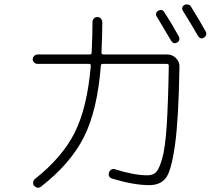

<svg xmlns="http://www.w3.org/2000/svg" viewBox="-20 -860 1040 897"><path d="M748 -802.7Q778.3 -756.8 815.4 -689.5Q819.3 -681.6 817.4 -673.3Q815.4 -665 806.6 -661.1Q790 -652.3 779.3 -669.9Q752 -716.8 711.9 -783.2Q707 -790 709.5 -797.9Q711.9 -805.7 718.8 -809.6Q737.3 -820.3 748 -802.7ZM841.8 -836.9Q849.6 -840.8 858.4 -838.9Q867.2 -836.9 872.1 -829.1Q917 -756.8 941.4 -711.9Q945.3 -704.1 942.9 -696.3Q940.4 -688.5 931.6 -683.6Q915 -674.8 904.3 -693.4Q878.9 -738.3 835 -808.6Q824.2 -826.2 841.8 -836.9ZM155.3 -561.5Q146.5 -561.5 139.6 -567.9Q132.8 -574.2 132.8 -583Q132.8 -591.8 139.6 -598.6Q146.5 -605.5 155.3 -605.5H399.4Q408.2 -605.5 408.2 -614.3Q412.1 -702.1 412.1 -756.8Q412.1 -766.6 418.5 -773.4Q424.8 -780.3 435.1 -780.3Q445.3 -780.3 451.7 -772.9Q458 -765.6 458 -755.9Q458 -702.1 454.1 -614.3Q454.1 -605.5 462.9 -605.5H761.7Q785.2 -605.5 802.2 -588.4Q819.3 -571.3 818.4 -547.9Q814.5 -302.7 797.4 -181.6Q780.3 -60.5 754.4 -27.8Q728.5 4.9 677.7 4.9Q604.5 4.9 504.9 -25.4Q483.4 -32.2 489.3 -53.7Q491.2 -62.5 499.5 -67.4Q507.8 -72.3 516.6 -69.3Q607.4 -41 668 -41Q694.3 -41 708.5 -54.7Q722.7 -68.4 737.3 -117.7Q752 -167 758.8 -272.5Q765.6 -377.9 768.6 -552.7Q768.6 -561.5 759.8 -561.5H460Q451.2 -561.5 451.2 -552.7Q434.6 -342.8 371.6 -218.8Q308.6 -94.7 171.9 11.7Q155.3 24.4 139.6 7.8Q133.8 1 134.8 -7.8Q135.7 -16.6 142.6 -23.4Q270.5 -124 329.1 -240.7Q387.7 -357.4 404.3 -553.7Q404.3 -561.5 396.5 -561.5Z"/></svg>

Font: Rounded Mgen+ 2m light
Style: Regular
Weight: 200
Designer: [Source Han Sans]
Ryoko NISHIZUKA  (kana & ideographs); Paul D. Hunt (Latin, Greek & Cyrillic); Wenlong ZHANG  (bopomofo
Version: Version 1.059.20150602